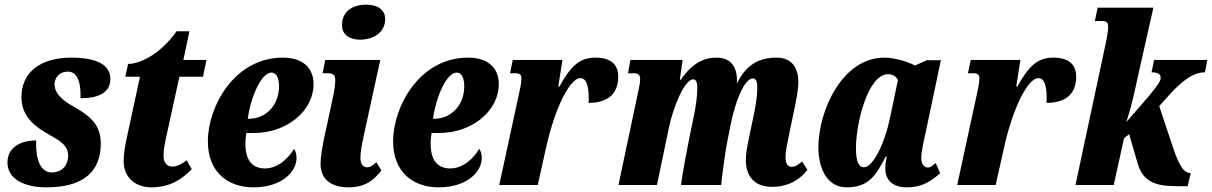

<svg xmlns="http://www.w3.org/2000/svg" viewBox="-20 -793 5195 823"><path d="M180 10C339 10 412 -59 412 -177C412 -244 384 -287 299 -334C245 -364 211 -395 214 -437C217 -463 236 -486 271 -486C318 -486 327 -425 325 -372C404 -372 453 -396 453 -455C453 -504 413 -546 286 -546C153 -546 72 -483 72 -377C72 -304 114 -258 192 -215C244 -186 272 -167 272 -126C272 -82 244 -54 202 -54C149 -54 132 -119 135 -191C70 -191 12 -163 12 -96C12 -29 78 10 180 10Z M628 10C711 10 761 -26 802 -68L780 -106C761 -91 740 -79 718 -79C697 -79 681 -95 681 -124C681 -144 684 -166 691 -199L749 -464H850L865 -536H766L792 -659H737C664 -556 576 -519 529 -519L517 -464H580L521 -191C515 -164 510 -127 510 -103C510 -28 565 10 628 10Z M1066 10C1192 10 1251 -60 1251 -115C1251 -132 1247 -147 1240 -155C1216 -113 1170 -71 1116 -71C1059 -71 1032 -109 1032 -177C1032 -197 1034 -211 1036 -223H1068C1214 -223 1324 -321 1324 -432C1324 -504 1276 -546 1192 -546C986 -546 871 -338 871 -187C871 -53 959 10 1066 10ZM1048 -284H1042C1055 -378 1100 -482 1144 -482C1164 -482 1176 -459 1176 -424C1176 -340 1118 -284 1048 -284Z M1524 -623C1578 -623 1631 -652 1631 -711C1631 -756 1592 -773 1550 -773C1498 -773 1446 -750 1446 -685C1446 -642 1481 -623 1524 -623ZM1474 10C1551 10 1585 -26 1615 -62L1593 -98C1577 -83 1569 -76 1553 -76C1536 -76 1525 -91 1525 -116C1525 -142 1530 -168 1539 -210L1610 -536H1374L1363 -479H1381C1409 -479 1417 -472 1417 -450C1417 -435 1414 -405 1406 -371L1380 -250C1361 -167 1354 -120 1354 -91C1354 -26 1397 10 1474 10Z M1860 10C1986 10 2045 -60 2045 -115C2045 -132 2041 -147 2034 -155C2010 -113 1964 -71 1910 -71C1853 -71 1826 -109 1826 -177C1826 -197 1828 -211 1830 -223H1862C2008 -223 2118 -321 2118 -432C2118 -504 2070 -546 1986 -546C1780 -546 1665 -338 1665 -187C1665 -53 1753 10 1860 10ZM1842 -284H1836C1849 -378 1894 -482 1938 -482C1958 -482 1970 -459 1970 -424C1970 -340 1912 -284 1842 -284Z M2204 -388 2120 0H2285L2323 -170C2357 -320 2420 -458 2468 -458C2496 -458 2506 -418 2503 -352C2582 -352 2630 -388 2630 -464C2630 -518 2597 -546 2531 -546C2464 -546 2425 -508 2378 -422H2373L2391 -536H2178L2166 -479H2191C2207 -479 2215 -472 2215 -459C2215 -436 2209 -410 2204 -388Z M3290 8C3365 8 3414 -29 3441 -65L3418 -101C3401 -86 3390 -78 3373 -78C3357 -78 3347 -92 3347 -118C3347 -144 3354 -175 3362 -215L3382 -311C3390 -349 3402 -404 3402 -441C3402 -495 3380 -546 3308 -546C3235 -546 3180 -517 3140 -438H3138C3139 -442 3139 -446 3139 -449C3139 -498 3119 -546 3052 -546C2997 -546 2948 -523 2898 -451H2894L2906 -536H2682L2672 -479H2694C2716 -479 2724 -473 2724 -454C2724 -434 2718 -414 2715 -397L2631 0H2796L2848 -249C2863 -321 2911 -453 2952 -453C2966 -453 2969 -433 2969 -416C2969 -384 2964 -342 2953 -290L2939 -223C2925 -154 2907 -60 2899 0H3071C3078 -62 3090 -151 3099 -194L3113 -264C3131 -353 3169 -457 3208 -457C3224 -457 3226 -434 3226 -415C3226 -374 3216 -324 3209 -291L3192 -209C3182 -163 3177 -133 3177 -105C3177 -47 3206 8 3290 8Z M3608 10C3702 10 3734 -38 3777 -123H3781C3777 -102 3775 -86 3775 -71C3775 -16 3812 10 3867 10C3941 10 3978 -24 4010 -50L3991 -94C3976 -83 3970 -75 3957 -75C3941 -75 3929 -89 3929 -119C3929 -146 3943 -203 3948 -226L4013 -535H3953L3902 -512C3876 -527 3817 -546 3771 -546C3590 -546 3488 -318 3488 -161C3488 -64 3530 10 3608 10ZM3683 -76C3664 -76 3649 -95 3649 -157C3649 -265 3700 -475 3787 -475C3804 -475 3820 -467 3829 -450L3795 -288C3774 -184 3724 -76 3683 -76Z M4167 -388 4083 0H4248L4286 -170C4320 -320 4383 -458 4431 -458C4459 -458 4469 -418 4466 -352C4545 -352 4593 -388 4593 -464C4593 -518 4560 -546 4494 -546C4427 -546 4388 -508 4341 -422H4336L4354 -536H4141L4129 -479H4154C4170 -479 4178 -472 4178 -459C4178 -436 4172 -410 4167 -388Z M5023 5H5071L5084 -51C5061 -51 5039 -67 5008 -161L4949 -338L4982 -375C5051 -454 5100 -483 5145 -483L5155 -536H4927L4916 -483C4946 -483 4955 -474 4955 -460C4955 -447 4951 -438 4901 -377L4808 -270C4832 -343 4845 -407 4859 -472L4924 -760H4685L4673 -703H4700C4722 -703 4730 -699 4730 -678C4730 -660 4726 -641 4723 -623L4590 0H4754L4798 -200L4820 -218L4856 -94C4878 -18 4926 5 5023 5Z"/></svg>

Font: Noto Serif ExtraCondensed Black
Style: Italic
Weight: 900
Width: 2
Italic angle: -12°
Designer: Monotype Design Team
Foundry: Monotype Imaging Inc.
Version: Version 2.014